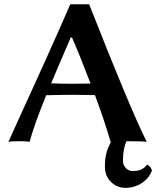

<svg xmlns="http://www.w3.org/2000/svg" viewBox="-20 -673 744 915"><path d="M704.1 139.2Q690.9 176.3 656 199.2Q621.1 222.2 577.1 222.2Q538.1 222.2 509 194.1Q480 166 480 122.1Q480 86.4 486.1 60.3Q492.2 34.2 509.3 2.4Q508.8 2.4 508.1 2.7Q507.3 2.9 506.8 2.9Q482.9 -83.5 432.6 -219.7Q372.1 -221.2 333 -221.2Q276.4 -221.2 200.2 -219.2Q141.6 -74.7 121.1 2.9Q108.9 0 76.2 0Q32.2 0 20 2.9Q231 -458 314.9 -652.8H404.8Q599.6 -156.7 679.2 2.9Q662.1 0 587.9 0H582.5Q565.9 37.6 565.9 92.8Q565.9 112.8 579.3 127.4Q592.8 142.1 612.8 142.1Q659.7 142.1 680.2 111.8Q697.3 117.2 704.1 139.2ZM411.6 -274.9Q363.3 -401.9 323.2 -494.1H316.9L223.6 -275.9Q266.1 -273.9 328.1 -273.9Q359.4 -273.9 411.6 -274.9Z"/></svg>

Font: Linux Biolinum
Style: Bold
Weight: 700
Designer: Philipp H. Poll
Foundry: Philipp H. Poll
Version: Version 1.3.2 ; ttfautohint (v0.9)